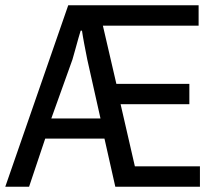

<svg xmlns="http://www.w3.org/2000/svg" viewBox="-24 -706 811 726"><path d="M-4 0 234 -686H727V-609H365L416 -389H692V-312H432L486 -77H732V0H412L371 -182H147L86 0ZM170 -258H356L306 -481Q300 -511 294.5 -540Q289 -569 286 -590H281Q278 -581 272.5 -561.5Q267 -542 261 -520Q255 -498 250 -481Z"/></svg>

Font: Archivo Condensed
Style: Regular
Weight: 400
Width: 3
Designer: Hector Gatti
Foundry: Omnibus-Type
Version: Version 2.001; ttfautohint (v1.8.3)